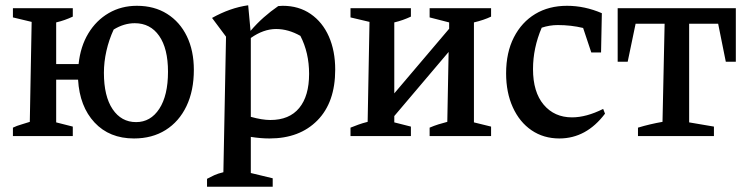

<svg xmlns="http://www.w3.org/2000/svg" viewBox="-20 -516 2831 728"><path d="M29 0V-32Q43 -39 62.5 -44.5Q82 -50 93 -54L100 -433L29 -450V-485H256V-453Q241 -446 225.5 -440.5Q210 -435 193 -431V-273H278Q285 -340 315 -389.5Q345 -439 392.5 -466.5Q440 -494 499 -494Q565 -494 613.5 -463.5Q662 -433 688.5 -378.5Q715 -324 715 -251Q715 -172 687 -113.5Q659 -55 608 -23Q557 9 488 9Q395 9 338.5 -51.5Q282 -112 276 -214H193V-52L256 -36V0ZM496 -53Q551 -53 584 -103.5Q617 -154 617 -244Q617 -332 583.5 -380Q550 -428 491 -428Q450 -428 411 -404Q393 -365 383.5 -323Q374 -281 374 -240Q374 -151 407 -102Q440 -53 496 -53Z M765 192V162Q778 155 792 148.5Q806 142 827 137L837 -377L784 -448Q818 -467 852 -479Q886 -491 921 -496L930 -399Q954 -427 980 -450Q1006 -473 1035 -493Q1044 -494 1052 -494Q1113 -494 1158 -463Q1203 -432 1227 -377.5Q1251 -323 1251 -252Q1251 -128 1183.5 -59.5Q1116 9 1002 9Q968 9 931 3V140L1014 160V192ZM1027 -406Q979 -406 931 -372V-73Q974 -61 1005 -61Q1077 -61 1114.5 -106.5Q1152 -152 1152 -236Q1152 -316 1119 -380Q1073 -406 1027 -406Z M1309 0V-32Q1324 -38 1339 -43.5Q1354 -49 1374 -54L1381 -433L1309 -450V-485H1538V-453Q1523 -446 1507.5 -440.5Q1492 -435 1475 -431V-162L1683 -407V-431L1609 -450V-485H1842V-453Q1815 -440 1777 -431V-52L1842 -36V0H1609V-32Q1625 -39 1642.5 -44.5Q1660 -50 1676 -54L1681 -319L1475 -76V-52L1538 -36V0Z M2101 9Q2041 9 1995.5 -22Q1950 -53 1924.5 -109Q1899 -165 1899 -238Q1899 -317 1928.5 -374.5Q1958 -432 2009.5 -463Q2061 -494 2130 -494Q2197 -494 2262 -466L2259 -317H2222L2191 -410Q2145 -421 2095 -421Q2064 -421 2034 -411Q2001 -334 2001 -254Q2001 -167 2041.5 -119Q2082 -71 2149 -71Q2203 -71 2267 -103L2274 -85Q2203 9 2101 9Z M2770 -485V-282H2732L2703 -426H2593V-52L2687 -36V0H2399V-32Q2422 -39 2445.5 -44.5Q2469 -50 2492 -54L2500 -426H2390L2360 -282H2322V-485Z"/></svg>

Font: Piazzolla Medium
Style: Regular
Weight: 500
Designer: Juan Pablo del Peral
Foundry: Huerta Tipografica
Version: Version 1.330